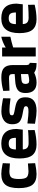

<svg xmlns="http://www.w3.org/2000/svg" viewBox="1126 -1678 564 2855"><g transform="rotate(-90 1407.5 -250.0)"><path d="M249 -512.2Q300.8 -512.2 381.8 -496.1L409.2 -490.2L404.8 -383.8Q325.7 -391.6 288.1 -392.1Q218.8 -391.6 196.3 -362.3Q173.8 -333 173.8 -251Q173.8 -168.9 196.3 -138.7Q218.8 -108.4 289.1 -107.9L404.8 -116.2L409.2 -8.8Q302.2 12.2 246.1 12.2Q135.3 12.2 86.4 -50.3Q38.1 -112.8 38.1 -251Q38.1 -389.2 87.9 -450.7Q138.2 -512.2 249 -512.2Z M786.1 -294.9Q786.1 -355 767.1 -378.4Q748.5 -401.9 700.7 -401.9Q652.8 -401.9 633.3 -377.4Q613.8 -353 612.8 -294.9ZM706.1 -106Q798.8 -106 872.1 -111.8L899.9 -115.2L901.9 -16.1Q786.6 11.7 684.1 11.7Q581.5 11.7 529.8 -47.9Q479 -107.9 479 -243.2Q479 -512.2 699.7 -512.2Q917.5 -512.2 918 -286.1L907.7 -192.9H613.8Q614.7 -147 638.2 -126.5Q661.6 -106 706.1 -106Z M1199.2 -391.1Q1149.9 -390.6 1135.3 -381.8Q1120.6 -373 1120.6 -353.5Q1120.6 -334 1140.1 -326.7Q1159.7 -319.3 1240.2 -304.7Q1320.8 -290 1355 -256.8Q1389.2 -223.6 1388.7 -149.9Q1388.7 12.2 1187.5 12.2Q1121.6 12.2 1027.8 -5.9L995.6 -12.2L999.5 -124Q1123.5 -107.9 1172.4 -107.9Q1221.2 -107.4 1238.3 -117.2Q1255.9 -127 1255.9 -146Q1255.9 -165 1237.3 -173.8Q1218.8 -182.6 1141.1 -195.8Q1064 -209 1025.9 -240.2Q987.8 -271.5 987.8 -350.6Q987.8 -430.2 1041.5 -470.7Q1095.7 -511.2 1180.7 -511.2Q1239.7 -511.2 1341.8 -492.2L1374.5 -485.8L1372.6 -375Q1248.5 -391.1 1199.2 -391.1Z M1636.2 -97.2Q1674.3 -97.2 1719.2 -108.9L1734.4 -112.8V-220.2L1643.6 -211.9Q1587.4 -207 1587.4 -151.9Q1587.4 -96.7 1636.2 -97.2ZM1868.2 -344.2V-136.2Q1870.6 -112.3 1876.5 -102.5Q1882.3 -92.8 1901.4 -88.9L1897.5 12.2Q1846.2 11.7 1815.9 4.9Q1785.6 -2 1754.4 -22.9Q1682.6 12.2 1607.4 12.2Q1452.6 12.2 1452.1 -151.9Q1452.1 -231.9 1495.1 -265.6Q1538.1 -299.3 1627.4 -305.2L1734.4 -313V-344.2Q1734.4 -375 1720.2 -386.7Q1706.1 -398.4 1675.3 -397.9L1487.3 -390.1L1483.4 -482.9Q1590.3 -511.7 1687 -511.7Q1783.7 -511.7 1825.7 -472.2Q1867.7 -432.1 1868.2 -344.2Z M1996.1 0V-500H2128.9V-446.8Q2212.9 -496.6 2289.1 -512.2V-377Q2208 -359.9 2149.9 -341.8L2129.9 -335V0Z M2649.9 -294.9Q2649.9 -355 2630.9 -378.4Q2612.3 -401.9 2564.5 -401.9Q2516.6 -401.9 2497.1 -377.4Q2477.5 -353 2476.6 -294.9ZM2569.8 -106Q2662.6 -106 2735.8 -111.8L2763.7 -115.2L2765.6 -16.1Q2650.4 11.7 2547.9 11.7Q2445.3 11.7 2393.6 -47.9Q2342.8 -107.9 2342.8 -243.2Q2342.8 -512.2 2563.5 -512.2Q2781.2 -512.2 2781.7 -286.1L2771.5 -192.9H2477.5Q2478.5 -147 2502 -126.5Q2525.4 -106 2569.8 -106Z"/></g></svg>

Font: TitilliumWeb-Bold
Style: Bold
Weight: 700
Version: Version 1.001;PS 57.000;hotconv 1.0.70;makeotf.lib2.5.55311